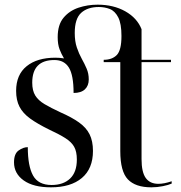

<svg xmlns="http://www.w3.org/2000/svg" viewBox="-20 -792 776 822"><path d="M198 10Q123 10 81.5 -19.5Q40 -49 40 -97Q40 -134 60 -148Q80 -162 99 -162Q99 -81 121.5 -40.5Q144 0 201 0Q251 0 280 -27.5Q309 -55 309 -109Q309 -143 297.5 -163.5Q286 -184 260 -200.5Q234 -217 191 -237Q140 -262 109 -284.5Q78 -307 63.5 -335Q49 -363 49 -403Q49 -472 94 -508.5Q139 -545 217 -545Q237 -545 254 -542Q243 -560 235 -581Q227 -602 227 -633Q227 -686 252 -716Q277 -746 316 -759Q355 -772 398 -772Q466 -772 516.5 -743.5Q567 -715 586 -667V-536H712V-526H586V-111Q586 -55 604 -30Q622 -5 658 -5Q683 -5 715 -16V-6Q702 0 677.5 5Q653 10 628 10Q560 10 527.5 -24Q495 -58 495 -145V-526H424V-536Q460 -536 480 -556.5Q500 -577 500 -638Q500 -691 486 -718Q472 -745 450 -753.5Q428 -762 403 -762Q355 -762 327.5 -737Q300 -712 300 -651Q300 -615 309 -588.5Q318 -562 330 -540.5Q342 -519 351 -498Q360 -477 360 -452Q360 -425 343.5 -409.5Q327 -394 295 -394Q295 -470 275 -502.5Q255 -535 213 -535Q118 -535 118 -438Q118 -404 131 -383Q144 -362 171 -346Q198 -330 239 -311Q287 -290 318 -268Q349 -246 363.5 -217Q378 -188 378 -146Q378 -70 330.5 -30Q283 10 198 10Z"/></svg>

Font: Noto Serif Display SemiCondensed
Style: Regular
Weight: 400
Width: 4
Designer: Monotype Design Team
Foundry: Monotype Imaging Inc.
Version: Version 2.009